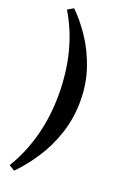

<svg xmlns="http://www.w3.org/2000/svg" viewBox="-190 -874 734 1133"><g transform="rotate(20 177.5 -307.0)"><path d="M61 204 25 182Q88 80 121.5 -44.5Q155 -169 155 -306Q155 -587 29 -796L66 -818Q122 -764 173 -687.5Q224 -611 256 -517Q288 -423 288 -316Q288 -206 255.5 -109Q223 -12 171 66.5Q119 145 61 204Z"/></g></svg>

Font: Literata 36pt SemiBold
Style: Regular
Weight: 600
Designer: Latin by Veronika Burian and Jose Scaglione. Greek by Irene Vlachou. Cyrillic by Vera Evstafieva.
Foundry: TypeTogether
Version: Version 3.002